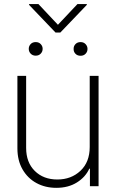

<svg xmlns="http://www.w3.org/2000/svg" viewBox="-20 -904 563 932"><path d="M415.5 -190.4V-535.6H458.5V0H416.5V-85.4H413.6Q395 -44.4 353.3 -18.3Q311.5 7.8 253.4 7.8Q199.7 7.8 157 -15.4Q114.3 -38.6 89.4 -81.8Q64.5 -125 64.5 -184.1V-535.6H106.9V-186Q106.9 -115.7 148.9 -74.2Q190.9 -32.7 258.3 -32.7Q325.7 -32.7 370.6 -75Q415.5 -117.2 415.5 -190.4ZM166.5 -884.3 261.2 -783.7 356 -884.3H401.4V-880.4L272.9 -746.1H249.5L121.1 -880.4V-884.3ZM337.4 -666.5Q336.9 -679.7 346.2 -689.7Q355.5 -699.7 371.1 -699.7Q386.2 -699.7 395.5 -689.7Q404.8 -679.7 404.8 -666.5Q404.8 -652.8 395.5 -643.1Q386.2 -633.3 371.1 -633.3Q355.5 -633.3 346.2 -643.1Q336.9 -652.8 337.4 -666.5ZM119.6 -667Q119.6 -680.2 128.7 -689.9Q137.7 -699.7 153.3 -699.7Q168.5 -699.7 177.7 -689.9Q187 -680.2 187 -667Q187 -653.3 177.7 -643.6Q168.5 -633.8 153.3 -633.8Q138.2 -633.8 128.9 -643.6Q119.6 -653.3 119.6 -667Z"/></svg>

Font: Inter Display Extra Light
Style: Regular
Weight: 200
Designer: Rasmus Andersson
Foundry: rsms
Version: Version 4.000;git-4fc901f